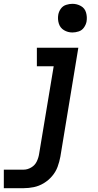

<svg xmlns="http://www.w3.org/2000/svg" viewBox="-59 -780 511 1005"><path d="M-39 205H65Q91 205 118 199.5Q145 194 170 179Q195 164 214 141.5Q233 119 242.5 93Q252 67 257 40L351 -530H134V-433H222L146 24Q143 45 133.5 65Q124 85 104.5 96.5Q85 108 65 108H-39ZM320 -610Q336 -610 353 -615.5Q370 -621 380.5 -636Q391 -651 394 -667Q398 -691 391.5 -714Q385 -737 364.5 -748.5Q344 -760 320 -760Q304 -760 287 -754.5Q270 -749 259.5 -734.5Q249 -720 246 -703Q242 -679 249 -656.5Q256 -634 276 -622Q296 -610 320 -610Z"/></svg>

Font: Iosevka Sparkle Semibold
Style: Italic
Weight: 600
Italic angle: -9°
Designer: Belleve Invis
Foundry: Belleve Invis
Version: Version 4.5.0; ttfautohint (v1.8.3)